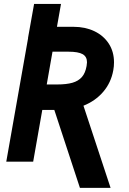

<svg xmlns="http://www.w3.org/2000/svg" viewBox="-20 -798 640 949"><path d="M119 -610.5H118.5L148.5 -778.5H281.5L261.5 -665.5H343.5Q401 -665.5 446.5 -643.8Q492 -622 517.8 -582.2Q543.5 -542.5 543.5 -489.5Q543.5 -470 540 -451Q529 -389.5 490.2 -344.2Q451.5 -299 392.5 -275.5L526.5 130.5H375L248.5 -254.5H189L144 1H11ZM408 -472Q410 -485 410 -490Q410 -518 388.5 -530.2Q367 -542.5 318.5 -542.5H239.5L211 -380.5H262Q308.5 -380.5 338 -389Q367.5 -397.5 384.8 -417.2Q402 -437 408 -472Z"/></svg>

Font: JuliaMono ExtraBoldItalic
Style: Regular
Weight: 800
Italic angle: -9°
Monospace: yes
Designer: cormullion
Foundry: corm
Version: Version 0.049; ttfautohint (v1.8.4)